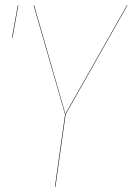

<svg xmlns="http://www.w3.org/2000/svg" viewBox="-20 -700 498 720"><path d="M46.9 -680.2H48.8L26.9 -559.1H24.9ZM458 -680.2 226.1 -271 188 0H186L224.1 -271L106 -680.2H107.9L225.1 -272.9L456.1 -680.2Z"/></svg>

Font: Fira Sans Compressed Two
Style: Italic
Weight: 100
Width: 3
Italic angle: -8°
Designer: Carrois Corporate & Edenspiekermann AG
Foundry: Carrois Corporate GbR & Edenspiekermann AG
Version: Version 4.203;PS 004.203;hotconv 1.0.88;makeotf.lib2.5.64775